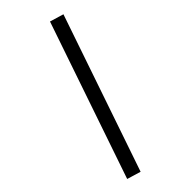

<svg xmlns="http://www.w3.org/2000/svg" viewBox="-257 -763 918 918"><g transform="rotate(-45 202.0 -304.0)"><path d="M368.2 -690.4 96.7 103 26.9 82 298.3 -711.4Z"/></g></svg>

Font: Sahel FD
Style: FD
Weight: 400
Foundry: Saber Rastikerdar (saber.rastikerdar@gmail.com)
Version: Version 3.3.1